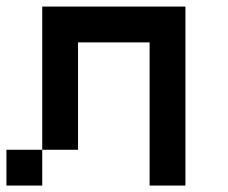

<svg xmlns="http://www.w3.org/2000/svg" viewBox="-20 -576 707 596"><path d="M111.1 0H0V-111.1H111.1ZM222.2 -444.4V-111.1H111.1V-555.6H555.6V0H444.4V-444.4Z"/></svg>

Font: Pixeloid Mono
Style: Regular
Weight: 400
Monospace: yes
Designer: GGBotNet
Foundry: GGBotNet
Version: 0.5